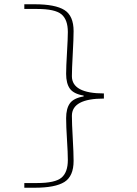

<svg xmlns="http://www.w3.org/2000/svg" viewBox="-20 -728 640 900"><path d="M94 152V130H154Q238 130 268 105Q298 80 298 22Q298 -11 294 -73.5Q290 -136 290 -174Q290 -219 307.5 -243.5Q325 -268 372 -276V-280Q325 -288 307.5 -312.5Q290 -337 290 -382Q290 -415 294 -481.5Q298 -548 298 -578Q298 -636 268 -661Q238 -686 154 -686H94V-708H142Q239 -708 282 -681Q325 -654 325 -582Q325 -548 321 -475Q317 -402 317 -371Q317 -290 467 -290V-266Q317 -266 317 -185Q317 -150 321 -80.5Q325 -11 325 26Q325 98 282 125Q239 152 142 152Z"/></svg>

Font: TypoPRO Source Code Pro
Style: Regular
Weight: 200
Monospace: yes
Designer: Paul D. Hunt, Teo Tuominen
Foundry: Adobe Systems Incorporated
Version: Version 2.010;PS 1.0;hotconv 1.0.84;makeotf.lib2.5.63406